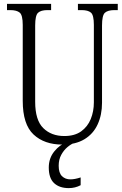

<svg xmlns="http://www.w3.org/2000/svg" viewBox="-20 -734 630 988"><path d="M301 10Q208 10 152.5 -42Q97 -94 97 -215V-606Q97 -656 81.5 -669Q66 -682 33 -682H16V-714H243V-682H224Q191 -682 176 -668.5Q161 -655 161 -603V-210Q161 -116 202.5 -75Q244 -34 311 -34Q364 -34 397.5 -58Q431 -82 447 -121.5Q463 -161 463 -207V-606Q463 -656 448 -669Q433 -682 400 -682H381V-714H586V-682H569Q535 -682 520 -668.5Q505 -655 505 -603V-205Q505 -143 482.5 -94Q460 -45 414.5 -17.5Q369 10 301 10ZM334 234Q286 234 258.5 208.5Q231 183 231 128Q231 80 259.5 45Q288 10 321 0H365Q346 7 327 23Q308 39 295 63Q282 87 282 119Q282 156 299 172.5Q316 189 342 189Q365 189 395 179V219Q367 234 334 234Z"/></svg>

Font: Noto Serif Bengali Condensed Light
Style: Regular
Weight: 300
Width: 3
Designer: Juan Bruce, Universal Thirst, Indian Type Foundry and the Monotype Design Team.
Foundry: Monotype Imaging Inc.
Version: Version 2.003; ttfautohint (v1.8.4.7-5d5b)